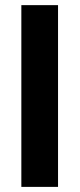

<svg xmlns="http://www.w3.org/2000/svg" viewBox="-20 -731 311 751"><path d="M207 0H63.5V-710.9H207Z"/></svg>

Font: Roboto Condensed
Style: Bold
Weight: 700
Designer: Google
Version: Version 2.134; 2016